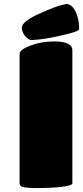

<svg xmlns="http://www.w3.org/2000/svg" viewBox="-20 -958 425 982"><path d="M350.1 -700.2V-20Q350.1 -9.3 293 -2Q235.8 3.9 174.8 3.9Q117.2 3.9 98.6 -1.2Q80.1 -6.3 80.1 -20V-682.1Q80.1 -703.6 136.2 -725.1Q192.9 -746.1 257.8 -746.1Q350.1 -746.1 350.1 -700.2ZM320.8 -938Q346.2 -936.5 365.2 -901.9Q384.8 -862.3 384.8 -812Q384.8 -803.7 370.6 -797.9Q356.4 -792 325.2 -784.2Q215.8 -755.9 139.2 -752.9Q120.6 -757.3 106.2 -776.6Q91.8 -795.9 91.8 -817.9Q91.8 -843.8 163.1 -879.9Q170.9 -883.3 192.6 -893.1Q214.4 -902.8 225.8 -907.5Q237.3 -912.1 255.4 -919.2Q273.4 -926.3 289.3 -930.7Q305.2 -935.1 320.8 -938Z"/></svg>

Font: GGS TheRock Black
Style: Regular
Weight: 900
Designer: Rodrigo Fuenzalida (2012); Goodgame Studios (2014)
Foundry: Rodrigo Fuenzalida,2012;  GGS,2014
Version: Version 1.002 | FøM Mod